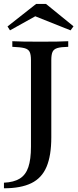

<svg xmlns="http://www.w3.org/2000/svg" viewBox="-39 -785 404 997"><path d="M-18.5 192.7V163.7Q33.1 161.3 63.7 142.3Q94.4 123.4 108.1 83.1Q121.8 42.7 121.8 -23.4V-472.6Q121.8 -501.6 114.9 -515.7Q108.1 -529.8 87.5 -535.1Q66.9 -540.3 25 -541.9V-571Q66.1 -568.5 171.8 -568.5Q273.4 -568.5 315.3 -571V-541.9Q277.4 -541.1 258.9 -535.5Q240.3 -529.8 233.9 -515.7Q227.4 -501.6 227.4 -472.6V-71.8Q227.4 22.6 202.8 81Q178.2 139.5 123.8 166.1Q69.4 192.7 -18.5 192.7ZM12.9 -627.4 0 -647.6 148.4 -764.5H200L342.7 -648.4L327.4 -627.4L121 -709.7L162.1 -710.5Z"/></svg>

Font: Playfair SemiBold
Style: Regular
Weight: 600
Designer: Claus Eggers Sørensen
Foundry: Claus Eggers Sørensen
Version: Version 2.001;gftools[0.9.30]